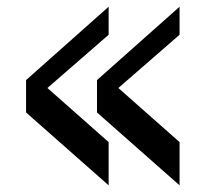

<svg xmlns="http://www.w3.org/2000/svg" viewBox="-20 -659 644 579"><path d="M272.5 -417.5 521.5 -638.7V-554.2L336.9 -393.6L521.5 -230.5V-100.1L272.5 -319.8ZM58.6 -417.5 307.6 -638.7V-554.2L123 -393.6L307.6 -230.5V-100.1L58.6 -319.8Z"/></svg>

Font: Berenika
Style: Bold
Weight: 700
Designer: Wojciech Kalinowski "wmk69" (wmk69@o2.pl)
Foundry: Wojciech Kalinowski "wmk69" (wmk69@o2.pl)
Version: Version 3.1.0; 2021-05-14